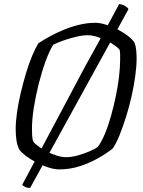

<svg xmlns="http://www.w3.org/2000/svg" viewBox="-20 -832 702 943"><path d="M128 91Q113 91 103.5 86Q94 81 89 76L402 -513Q432 -566 463 -623Q494 -680 521.5 -730.5Q549 -781 565 -812Q585 -809 596 -802Q607 -795 611 -787ZM271 0Q247 0 217.5 -9.5Q188 -19 159 -34Q130 -49 107.5 -66Q85 -83 75 -97Q65 -116 61 -142Q57 -168 57 -198Q57 -234 63.5 -279.5Q70 -325 81.5 -374Q93 -423 107 -470Q121 -517 137 -555.5Q153 -594 168 -619Q190 -634 221.5 -651.5Q253 -669 290 -684.5Q327 -700 367.5 -710Q408 -720 448 -720Q471 -720 500 -711Q529 -702 557.5 -687.5Q586 -673 608.5 -655.5Q631 -638 641 -622Q647 -606 649 -585Q651 -564 651 -545Q651 -508 644.5 -460Q638 -412 626.5 -360.5Q615 -309 599.5 -259.5Q584 -210 567.5 -169Q551 -128 534 -103Q507 -81 465.5 -57Q424 -33 374.5 -16.5Q325 0 271 0ZM304 -60Q332 -60 363.5 -69Q395 -78 421.5 -89.5Q448 -101 460 -110Q478 -134 494.5 -173Q511 -212 524.5 -260Q538 -308 548.5 -358Q559 -408 564.5 -454.5Q570 -501 570 -538Q570 -551 570 -563Q570 -575 568 -586Q564 -594 547 -606.5Q530 -619 506.5 -631Q483 -643 457.5 -651Q432 -659 411 -659Q386 -659 354.5 -651.5Q323 -644 292.5 -633.5Q262 -623 241 -612Q222 -581 203.5 -530Q185 -479 170 -419.5Q155 -360 146 -302.5Q137 -245 137 -199Q137 -180 138 -164.5Q139 -149 143 -137Q151 -126 169 -113Q187 -100 211 -87.5Q235 -75 259.5 -67.5Q284 -60 304 -60Z"/></svg>

Font: Texturina 12pt ExtraLight
Style: Italic
Weight: 250
Italic angle: -11°
Designer: Guillermo Torres Carreño
Foundry: Omnibus-Type
Version: Version 1.002